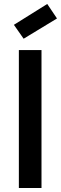

<svg xmlns="http://www.w3.org/2000/svg" viewBox="-20 -947 307 967"><path d="M75 -695H189V0H75ZM267 -854 99 -752 50 -822 218 -927Z"/></svg>

Font: SVN-Poppins Medium
Style: Regular
Weight: 500
Designer: Ninad Kale (Devanagari), Jonny Pinhorn (Latin)
Foundry: Indian Type Foundry
Version: Version 3.002 2017; ttfautohint (v1.8.3)